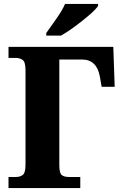

<svg xmlns="http://www.w3.org/2000/svg" viewBox="-20 -951 605 971"><path d="M23 0H386V-56H328Q304 -56 292 -66Q280 -76 280 -115V-650H395Q469 -650 485 -564L494 -512H560L553 -714H23V-658H61Q81 -658 95 -647.5Q109 -637 109 -595V-119Q109 -77 95.5 -66.5Q82 -56 61 -56H23ZM214 -771H289Q321 -789 360 -818Q399 -847 431.5 -875Q464 -903 476 -921V-931H309Q294 -897 264.5 -855.5Q235 -814 214 -784Z"/></svg>

Font: Noto Serif SemiCondensed Extra
Style: Regular
Weight: 800
Width: 4
Designer: Monotype Design Team
Foundry: Monotype Imaging Inc.
Version: Version 1.002